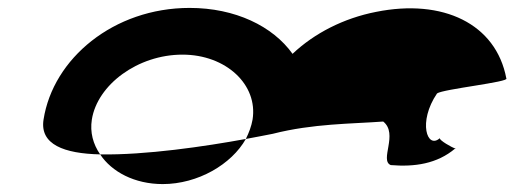

<svg xmlns="http://www.w3.org/2000/svg" viewBox="-20 -576 1325 485"><path d="M90 -274C80 -211 142 -188 233 -186C215 -212 207 -242 212 -274C226 -362 328 -438 441 -438C551 -438 632 -362 618 -274C615 -257 609 -241 601 -225C627 -230 650 -234 669 -238C771 -264 868 -263 948 -269C987 -238 938 -171 967 -159C1027 -154 1084 -162 1130 -201C1122 -203 1089 -222 1091 -227C1059 -198 1035 -268 1084 -340C1099 -351 1269 -369 1259 -378C1233 -516 1099 -580 930 -546C848 -530 774 -492 719 -440C669 -510 574 -556 459 -556C267 -556 114 -428 90 -274ZM233 -186C262 -142 320 -111 391 -111C480 -111 565 -161 601 -225C497 -206 348 -184 233 -186ZM1091 -228V-227ZM1131 -202 1130 -201C1132 -201 1132 -201 1131 -200Z"/></svg>

Font: Ampere
Style: ExtIta
Weight: 400
Version: Version 1